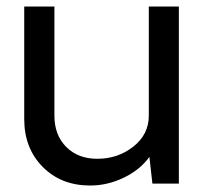

<svg xmlns="http://www.w3.org/2000/svg" viewBox="-20 -570 626 596"><path d="M535.2 -549.8V0H453.1L443.8 -83Q415 -43 364.5 -18.6Q314 5.9 259.8 5.9Q169.9 5.9 112.5 -52Q55.2 -109.9 55.2 -200.2V-549.8H148.9V-210.9Q148.9 -150.9 185.5 -114Q222.2 -77.1 282.2 -77.1Q346.2 -77.1 394 -115Q441.9 -152.8 441.9 -210.9V-549.8Z"/></svg>

Font: ø
Style: ø
Weight: 400
Designer: Samuel Oakes
Foundry: Samuel Oakes
Version: Version 1.000;PS 001.000;hotconv 1.0.88;makeotf.lib2.5.64775